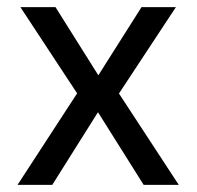

<svg xmlns="http://www.w3.org/2000/svg" viewBox="-20 -516 549 536"><path d="M29 0 210 -278 212 -230 37 -496H135L255 -305H254L375 -496H471L297 -232L299 -275L479 0H381L254 -202H253L126 0Z"/></svg>

Font: Nunito Sans 7pt SemiCondensed
Style: Regular
Weight: 400
Width: 4
Designer: Vernon Adams
Foundry: Vernon Adams
Version: Version 3.101;gftools[0.9.27]